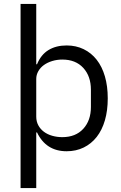

<svg xmlns="http://www.w3.org/2000/svg" viewBox="-20 -760 620 980"><path d="M85 -740H165V-432H169Q189 -481 227.5 -504.5Q266 -528 320 -528Q368 -528 407 -509Q446 -490 473.5 -455Q501 -420 515.5 -370Q530 -320 530 -258Q530 -196 515.5 -146Q501 -96 473.5 -61Q446 -26 407 -7Q368 12 320 12Q215 12 169 -84H165V200H85ZM298 -60Q366 -60 405 -102.5Q444 -145 444 -214V-302Q444 -371 405 -413.5Q366 -456 298 -456Q271 -456 246.5 -448.5Q222 -441 204 -428Q186 -415 175.5 -396.5Q165 -378 165 -357V-165Q165 -140 175.5 -120.5Q186 -101 204 -87.5Q222 -74 246.5 -67Q271 -60 298 -60Z"/></svg>

Font: IBM Plex Sans Thai
Style: Regular
Weight: 400
Designer: Mike Abbink, Paul van der Laan, Pieter van Rosmalen, Ben Mitchell, Mark Frömberg
Foundry: Bold Monday
Version: Version 1.2